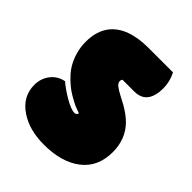

<svg xmlns="http://www.w3.org/2000/svg" viewBox="-184 -764 880 880"><g transform="rotate(45 256.0 -323.5)"><path d="M19.5 -160.2Q19.5 -201.7 43.5 -232.7Q67.4 -263.7 107.4 -271.5Q134.3 -248 176 -223.6Q217.8 -199.2 239.7 -199.2Q253.9 -199.2 256.3 -212.4Q251 -214.8 233.4 -220.7Q215.8 -226.6 178.2 -248.5Q140.6 -270.5 105.2 -309.1Q69.8 -347.7 54.7 -403.3Q46.4 -432.6 46.4 -466.8Q46.4 -536.6 81.1 -580.6Q136.7 -649.9 269.5 -649.9H428.7Q449.2 -610.4 449.2 -565.9Q449.2 -521.5 432.6 -495.1Q412.1 -462.4 364.7 -462.4H289.1Q284.2 -457.5 284.2 -450.2Q284.2 -437 297.4 -426.8Q310.5 -416.5 335.7 -403.3Q360.8 -390.1 372.6 -383.8Q412.1 -361.3 438.5 -335Q492.2 -279.8 492.2 -196.3Q492.2 -100.6 425.3 -48.8Q358.4 2.9 244.6 2.9Q149.4 2.9 87.4 -39.1Q19.5 -84 19.5 -160.2Z"/></g></svg>

Font: Modak
Style: Regular
Weight: 400
Version: Version 1.036;PS Version 1.000;hotconv 1.0.79;makeotf.lib2.5